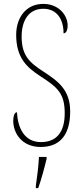

<svg xmlns="http://www.w3.org/2000/svg" viewBox="-20 -744 422 985"><path d="M189 10C289 10 340 -54 340 -172C340 -284 277 -328 204 -376C127 -425 91 -463 91 -557C91 -638 127 -699 202 -699C270 -699 306 -648 306 -573C317 -573 327 -584 327 -614C327 -664 283 -724 202 -724C113 -724 63 -653 63 -565C63 -447 118 -398 187 -353C276 -296 312 -264 312 -163C312 -65 269 -15 190 -15C105 -15 71 -88 67 -168C51 -168 48 -140 48 -124C48 -64 89 10 189 10ZM164 208V221H176C191 181 209 113 219 71V61H180C177 114 171 159 164 208Z"/></svg>

Font: Noto Serif Bengali ExtraCondensed Thin
Style: Regular
Weight: 100
Width: 2
Designer: Juan Bruce, Universal Thirst, Indian Type Foundry and the Monotype Design Team.
Foundry: Monotype Imaging Inc.
Version: Version 2.003